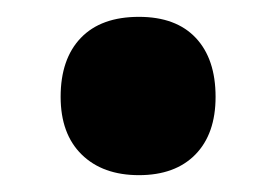

<svg xmlns="http://www.w3.org/2000/svg" viewBox="-20 -289 328 228"><path d="M52 -174Q52 -219 76 -244Q100 -269 145 -269Q189 -269 212.5 -244Q236 -219 236 -174Q236 -130 212 -105.5Q188 -81 145 -81Q102 -81 77 -105.5Q52 -130 52 -174Z"/></svg>

Font: Noto Sans Kannada UI ExtraCondensed Black
Style: Regular
Weight: 900
Width: 2
Designer: Jelle Bosma - Monotype Design Team
Foundry: Monotype Imaging Inc.
Version: Version 2.005; ttfautohint (v1.8.4.7-5d5b)